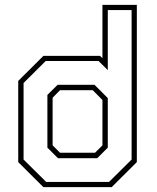

<svg xmlns="http://www.w3.org/2000/svg" viewBox="-20 -770 646 790"><path d="M439.5 0H158.5L55 -103V-437L158.5 -540H391.5L401.5 -530.5V-750H543V-103ZM380 -119H218.5L175 -162.5V-379.5L217 -421H369L423.5 -366.5V-162.5ZM371 -141.5 401.5 -172V-358.5L361.5 -399H227L196.5 -368V-172L227 -141.5ZM428.5 -21.5 521.5 -113.5V-728.5H423.5V-481.5L385.5 -519H168L77 -428.5V-113.5L170 -21.5Z"/></svg>

Font: Tourney Thin ExtraLight
Style: Regular
Weight: 250
Version: Version 1.015